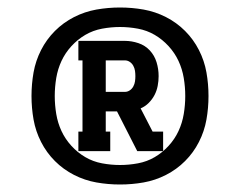

<svg xmlns="http://www.w3.org/2000/svg" viewBox="-20 -917 640 512"><path d="M300 -425Q268 -425 237 -430.5Q206 -436 177.5 -450.5Q149 -465 126.5 -487.5Q104 -510 89.5 -538.5Q75 -567 69.5 -598Q64 -629 64 -661Q64 -693 69.5 -724Q75 -755 89.5 -783.5Q104 -812 126.5 -834.5Q149 -857 177.5 -871.5Q206 -886 237 -891.5Q268 -897 300 -897Q332 -897 363 -891.5Q394 -886 422.5 -871.5Q451 -857 473.5 -834.5Q496 -812 510.5 -783.5Q525 -755 530.5 -724Q536 -693 536 -661Q536 -629 530.5 -598Q525 -567 510.5 -538.5Q496 -510 473.5 -487.5Q451 -465 422.5 -450.5Q394 -436 363 -430.5Q332 -425 300 -425ZM300 -477Q324 -477 348 -481.5Q372 -486 392.5 -498Q413 -510 429.5 -528Q446 -546 456 -567.5Q466 -589 470 -613Q474 -637 474 -661Q474 -685 470 -709Q466 -733 456 -754.5Q446 -776 429.5 -794Q413 -812 392.5 -824Q372 -836 348 -840.5Q324 -845 300 -845Q276 -845 252 -840.5Q228 -836 207.5 -824Q187 -812 170.5 -794Q154 -776 144 -754.5Q134 -733 130 -709Q126 -685 126 -661Q126 -637 130 -613Q134 -589 144 -567.5Q154 -546 170.5 -528Q187 -510 207.5 -498Q228 -486 252 -481.5Q276 -477 300 -477ZM189 -514V-566H200V-756H189V-808H313Q331 -808 349 -802Q367 -796 379.5 -782.5Q392 -769 397.5 -751Q403 -733 403 -714Q403 -701 400.5 -688Q398 -675 392 -663.5Q386 -652 376.5 -642.5Q367 -633 355 -628L387 -566H415V-514H346L292 -620H262V-566H274V-514ZM313 -672Q320 -672 326 -676Q332 -680 335.5 -686.5Q339 -693 340 -700Q341 -707 341 -714Q341 -721 340 -728Q339 -735 335.5 -741.5Q332 -748 326 -752Q320 -756 313 -756H262V-672Z"/></svg>

Font: Iosevka HT Extrabold Extended
Style: Regular
Weight: 800
Width: 7
Monospace: yes
Designer: Belleve Invis
Foundry: Belleve Invis
Version: Version 32.3.0; ttfautohint (v1.8.4)